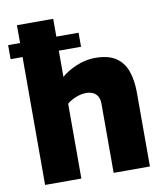

<svg xmlns="http://www.w3.org/2000/svg" viewBox="-92 -832 774 902"><g transform="rotate(-10 295.5 -381.0)"><path d="M-7 -610V-677H329V-610ZM50 0V-762H223V-485Q248 -508 293 -527.5Q338 -547 384 -547Q447 -547 483 -523Q519 -499 534.5 -455Q550 -411 550 -353V0H377V-330Q377 -352 368.5 -366Q360 -380 345.5 -386Q331 -392 314 -392Q297 -392 280.5 -387Q264 -382 249 -374.5Q234 -367 223 -357V0Z"/></g></svg>

Font: Exo Thin ExtraBold
Style: Regular
Weight: 800
Version: Version 2.000